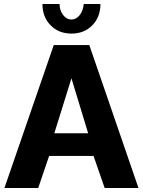

<svg xmlns="http://www.w3.org/2000/svg" viewBox="-20 -934 710 954"><path d="M396 -914.1H479Q479 -849.6 438.7 -808.3Q398.4 -767.1 335 -767.1Q272 -767.1 231.4 -808.3Q190.9 -849.6 190.9 -914.1H275.9Q275.9 -882.3 293.5 -859.6Q311 -836.9 335 -836.9Q358.4 -836.9 375.7 -858.6Q393.1 -880.4 396 -914.1ZM247.1 -710H423.8L668 0H500L444.8 -159.2H224.1L169.9 0H2ZM418 -272 335 -544.9 250 -272Z"/></svg>

Font: Rawline ExtraBold
Style: Regular
Weight: 800
Designer: Matt McInerney, Pablo Impallari, Rodrigo Fuenzalida
Foundry: Matt McInerney, Pablo Impallari, Rodrigo Fuenzalida
Version: Version 4.020;PS 004.020;hotconv 1.0.88;makeotf.lib2.5.64775